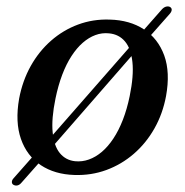

<svg xmlns="http://www.w3.org/2000/svg" viewBox="-20 -529 570 592"><path d="M21.8 41Q16.6 38.2 16.6 32.3Q16.5 26.4 22.1 20.4L119.7 -90.2L129.1 -97.4L390 -395.4L397.4 -407.2L478.9 -499.8Q484.9 -506.5 491.6 -508.4Q498.3 -510.3 503.8 -507.8Q509.6 -504.5 509.4 -498.8Q509.2 -493.1 504 -487L411.1 -381.8L402.5 -375.7L144.4 -79.6L137.3 -68.7L46 34.5Q40.5 41 34.2 42.6Q27.9 44.2 21.8 41ZM318.1 -468.6Q380.1 -467.1 423.8 -438.5Q467.5 -409.9 486.4 -357.9Q505.2 -305.8 492 -233Q481.9 -178.4 456.1 -132.8Q430.3 -87.3 392.4 -54.6Q354.5 -21.9 307.9 -4.8Q261.3 12.3 209.3 10.5Q148.8 8.7 105.9 -19.7Q62.9 -48.2 44.6 -100.5Q26.3 -152.8 39 -225.1Q49.4 -280 74.7 -325.4Q100.1 -370.8 137.4 -403.5Q174.7 -436.2 220.7 -453.3Q266.7 -470.4 318.1 -468.6ZM211.4 -31.9Q233.2 -29.7 254.1 -37.2Q275 -44.6 294.2 -60.9Q313.3 -77.2 329.6 -101.9Q346 -126.6 358.8 -159.5Q371.6 -192.5 379.9 -232.8Q392.8 -295.7 388.3 -337.5Q383.9 -379.3 365.3 -401.3Q346.6 -423.4 316 -426.2Q294.5 -428.4 274.2 -420.9Q253.9 -413.5 235.2 -397.2Q216.5 -380.9 200.5 -356.2Q184.4 -331.5 171.9 -298.6Q159.4 -265.6 151.1 -225.3Q138.2 -162.6 142.4 -120.7Q146.5 -78.8 164.5 -56.9Q182.5 -35 211.4 -31.9Z"/></svg>

Font: Fraunces
Style: Italic
Weight: 900
Italic angle: -16°
Version: Version 1.000;[0bf87f6ff]